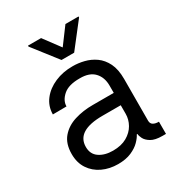

<svg xmlns="http://www.w3.org/2000/svg" viewBox="-184 -880 931 1009"><g transform="rotate(-30 282.0 -376.0)"><path d="M237.9 12.1Q186.1 12.1 143.8 -7.8Q101.6 -27.7 76.7 -65.2Q51.8 -102.6 51.8 -155.5Q51.8 -218.4 83.5 -255.3Q115.1 -292.3 166.5 -308.2Q218 -324.2 277.7 -323.9H404.1V-368.6Q404.1 -418.3 375 -449.2Q345.9 -480.1 287.6 -479.4Q219.5 -480.1 186.4 -450.8Q153.4 -421.5 153.4 -386.4L70.3 -385.7Q70.7 -435.7 100.1 -473.5Q129.6 -511.4 178.6 -532.5Q227.6 -553.6 286.2 -553.3Q319.6 -553.6 354.9 -544.9Q390.3 -536.2 420.5 -514.9Q450.6 -493.6 469.3 -456Q487.9 -418.3 487.9 -360.1L487.2 -107.2Q487.2 -89.1 500 -81.5Q512.8 -73.9 533.4 -73.9H534.1V0H512.8Q468.4 0 445 -14.2Q421.5 -28.4 412.8 -46Q404.1 -63.6 404.1 -73.9V-74.6H399.9Q391.7 -57.5 371.8 -37.3Q351.9 -17 318.7 -2.5Q285.5 12.1 237.9 12.1ZM250 -62.5Q300.1 -62.5 334.3 -82Q368.6 -101.6 386 -132.5Q403.4 -163.4 403.4 -197.4V-249.3H293.3Q134.9 -249.3 134.9 -150.6Q134.9 -106.9 167.4 -84.7Q199.9 -62.5 250 -62.5ZM217.3 -764.2 291.2 -664.8 365.1 -764.2H444.6V-758.5L329.5 -610.8H252.8L137.8 -758.5V-764.2Z"/></g></svg>

Font: Inter Zeller
Style: Regular
Weight: 400
Designer: Rasmus Andersson; Joe Bland
Foundry: zeller
Version: Version 3.015;git-dec3a8cb1